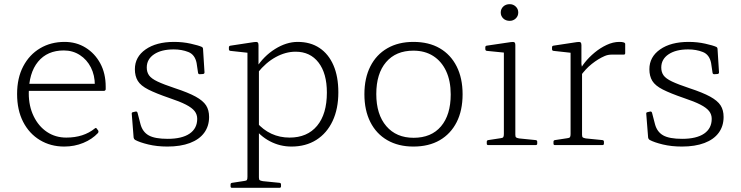

<svg xmlns="http://www.w3.org/2000/svg" viewBox="-20 -696 3555 921"><path d="M288 7Q223 7 171.5 -24Q120 -55 91 -111.5Q62 -168 62 -245Q62 -322 91.5 -378Q121 -434 172.5 -464.5Q224 -495 290 -495Q346 -495 390.5 -467.5Q435 -440 461 -392Q487 -344 487 -280Q487 -277 487 -273.5Q487 -270 487 -267Q485 -260 478 -260H104V-294H452L434 -274Q434 -277 434.5 -280.5Q435 -284 435 -287Q435 -335 416 -372.5Q397 -410 363 -432Q329 -454 286 -454Q207 -454 162.5 -400Q118 -346 118 -248Q118 -187 141.5 -138.5Q165 -90 205.5 -63Q246 -36 298 -36Q381 -36 435 -80Q441 -85 444 -79L451 -70Q454 -64 450 -58Q422 -28 379.5 -10.5Q337 7 288 7Z M819 -273Q883 -252 918.5 -232.5Q954 -213 968.5 -190.5Q983 -168 983 -135Q983 -91 959.5 -59Q936 -27 891 -10Q846 7 783 7Q733 7 691.5 -3Q650 -13 628 -25Q622 -29 621 -36L612 -150Q611 -157 618 -158L631 -161Q638 -162 640 -154L654 -100Q664 -63 693.5 -46.5Q723 -30 784 -30Q853 -30 889.5 -55Q926 -80 926 -126Q926 -147 913.5 -163Q901 -179 872 -194Q843 -209 792 -226Q728 -248 691.5 -266.5Q655 -285 641 -308Q627 -331 627 -364Q627 -423 678.5 -459Q730 -495 815 -495Q857 -495 895 -486.5Q933 -478 948 -471Q954 -468 954 -460L961 -349Q961 -342 954 -341L938 -340Q931 -340 930 -347L923 -394Q915 -434 883.5 -446.5Q852 -459 813 -459Q754 -459 719 -435.5Q684 -412 684 -372Q684 -350 695 -334.5Q706 -319 735.5 -305Q765 -291 819 -273Z M1167 205V-323H1222V205ZM1093 205Q1086 205 1086 198V189Q1086 182 1093 181L1152 172Q1162 171 1164.5 167Q1167 163 1167 152V25H1222V155Q1222 165 1225.5 168Q1229 171 1241 173L1321 181Q1328 182 1328 189V198Q1328 205 1320 205ZM1211 -109Q1242 -73 1282 -54.5Q1322 -36 1369 -36Q1454 -36 1501 -92.5Q1548 -149 1548 -252Q1548 -344 1508 -396Q1468 -448 1398 -448Q1350 -448 1302.5 -422Q1255 -396 1216 -347L1208 -369Q1245 -427 1299.5 -461Q1354 -495 1408 -495Q1469 -495 1512.5 -466Q1556 -437 1579.5 -383Q1603 -329 1603 -253Q1603 -174 1575.5 -115.5Q1548 -57 1497.5 -25Q1447 7 1378 7Q1323 7 1274.5 -18.5Q1226 -44 1194 -90ZM1167 -323V-468L1186 -441L1085 -452Q1078 -453 1078 -460V-469Q1078 -476 1086 -477L1198 -494Q1211 -496 1215.5 -493Q1220 -490 1220 -480V-389L1222 -371V-323Z M1963 7Q1891 7 1838 -23.5Q1785 -54 1756.5 -110.5Q1728 -167 1728 -244Q1728 -321 1756.5 -377.5Q1785 -434 1838 -464.5Q1891 -495 1963 -495Q2037 -495 2089.5 -464.5Q2142 -434 2170.5 -377.5Q2199 -321 2199 -244Q2199 -166 2170.5 -110Q2142 -54 2089.5 -23.5Q2037 7 1963 7ZM1964 -35Q2049 -35 2095.5 -90Q2142 -145 2142 -243Q2142 -308 2120 -355Q2098 -402 2058 -427.5Q2018 -453 1963 -453Q1879 -453 1832 -398Q1785 -343 1785 -245Q1785 -147 1833 -91Q1881 -35 1964 -35Z M2397 0V-324H2452V0ZM2322 0Q2315 0 2315 -7V-16Q2315 -23 2322 -24L2381 -33Q2391 -34 2394 -38Q2397 -42 2397 -53V-180H2452V-50Q2452 -40 2455.5 -37Q2459 -34 2470 -32L2550 -24Q2557 -23 2557 -16V-7Q2557 0 2549 0ZM2397 -324V-468L2415 -442L2315 -452Q2308 -453 2308 -461V-469Q2308 -476 2315 -477L2430 -494Q2443 -496 2447.5 -493Q2452 -490 2452 -481V-324ZM2425 -596Q2406 -596 2394 -607.5Q2382 -619 2382 -636Q2382 -653 2394 -664.5Q2406 -676 2425 -676Q2442 -676 2454 -664.5Q2466 -653 2466 -636Q2466 -619 2454 -607.5Q2442 -596 2425 -596Z M2717 0V-323H2772V0ZM2979 -441Q2979 -434 2972 -434H2914Q2906 -434 2897.5 -432.5Q2889 -431 2880 -427Q2850 -414 2819 -389.5Q2788 -365 2763 -329L2758 -351Q2766 -372 2785.5 -396.5Q2805 -421 2832 -443.5Q2859 -466 2890 -480.5Q2921 -495 2951 -495Q2979 -495 2979 -485ZM2642 0Q2635 0 2635 -7V-16Q2635 -23 2642 -24L2701 -33Q2711 -34 2714 -38Q2717 -42 2717 -53V-180H2772V-50Q2772 -40 2775.5 -37Q2779 -34 2790 -32L2870 -24Q2877 -23 2877 -16V-7Q2877 0 2869 0ZM2717 -323V-468L2735 -441L2635 -452Q2628 -453 2628 -460V-469Q2628 -476 2635 -477L2747 -494Q2760 -496 2764.5 -493Q2769 -490 2769 -480V-389L2772 -371V-323Z M3287 -273Q3351 -252 3386.5 -232.5Q3422 -213 3436.5 -190.5Q3451 -168 3451 -135Q3451 -91 3427.5 -59Q3404 -27 3359 -10Q3314 7 3251 7Q3201 7 3159.5 -3Q3118 -13 3096 -25Q3090 -29 3089 -36L3080 -150Q3079 -157 3086 -158L3099 -161Q3106 -162 3108 -154L3122 -100Q3132 -63 3161.5 -46.5Q3191 -30 3252 -30Q3321 -30 3357.5 -55Q3394 -80 3394 -126Q3394 -147 3381.5 -163Q3369 -179 3340 -194Q3311 -209 3260 -226Q3196 -248 3159.5 -266.5Q3123 -285 3109 -308Q3095 -331 3095 -364Q3095 -423 3146.5 -459Q3198 -495 3283 -495Q3325 -495 3363 -486.5Q3401 -478 3416 -471Q3422 -468 3422 -460L3429 -349Q3429 -342 3422 -341L3406 -340Q3399 -340 3398 -347L3391 -394Q3383 -434 3351.5 -446.5Q3320 -459 3281 -459Q3222 -459 3187 -435.5Q3152 -412 3152 -372Q3152 -350 3163 -334.5Q3174 -319 3203.5 -305Q3233 -291 3287 -273Z"/></svg>

Font: Hahmlet ExtraLight
Style: Regular
Weight: 250
Designer: Minjoo Ham & Mark Frömberg
Foundry: hypertype
Version: Version 1.002